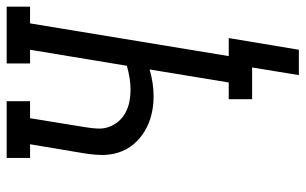

<svg xmlns="http://www.w3.org/2000/svg" viewBox="-190 -585 915 575"><g transform="rotate(-90 267.5 -297.5)"><path d="M330 140 353 0H258V-70H308L347 -307Q327 -301 306.5 -298Q286 -295 266 -295Q238 -295 211.5 -301.5Q185 -308 162.5 -321.5Q140 -335 123 -355Q106 -375 98 -401Q90 -427 91 -454.5Q92 -482 97 -510L123 -665H82V-735H252V-665H201L174 -499Q171 -481 170 -463Q169 -445 175 -428.5Q181 -412 192 -399.5Q203 -387 218 -379Q233 -371 250.5 -367.5Q268 -364 285 -364Q304 -364 322 -367Q340 -370 358 -375L406 -665H365V-735H535V-665H485L387 -70H441L406 140Z"/></g></svg>

Font: Iosevka Slab
Style: Italic
Weight: 400
Italic angle: -9°
Monospace: yes
Designer: Belleve Invis
Foundry: Belleve Invis
Version: Version 11.1.0; ttfautohint (v1.8.3)